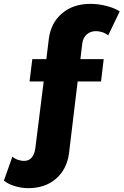

<svg xmlns="http://www.w3.org/2000/svg" viewBox="-132 -772 640 994"><path d="M293.9 -546.9 284.2 -465.8H404.8L391.1 -350.1H270L225.1 22.9Q213.9 105 157.5 153.6Q101.1 202.1 14.2 202.1Q-20 202.1 -54.9 191.7Q-89.8 181.2 -111.8 163.1L-67.9 39.1Q-54.7 50.3 -38.3 55.7Q-22 61 -7.8 61Q17.1 61 32 43.9Q46.9 26.9 50.8 -3.9L94.2 -350.1H21L35.2 -465.8H107.9L121.1 -573.2Q132.3 -655.3 190.2 -703.6Q248 -752 335.9 -752Q377 -752 418.5 -741.5Q460 -731 487.8 -712.9L428.2 -588.9Q414.1 -600.1 397 -605.5Q379.9 -610.8 365.2 -610.8Q335.9 -610.8 316.9 -593.5Q297.9 -576.2 293.9 -546.9Z"/></svg>

Font: Argentum Sans
Style: Bold
Weight: 700
Designer: Julieta Ulanovsky (Modified by Cristiano Sobral)
Foundry: Julieta Ulanovsky
Version: Version 1.000; ttfautohint (v1.5.65-e2d9)